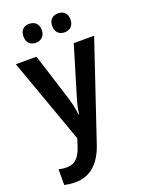

<svg xmlns="http://www.w3.org/2000/svg" viewBox="-178 -822 855 1143"><g transform="rotate(-20 249.0 -250.5)"><path d="M100 -681C100 -641 125 -621 157 -621C190 -621 216 -642 216 -681C216 -722 190 -741 157 -741C125 -741 100 -722 100 -681ZM282 -681C282 -641 307 -621 340 -621C373 -621 398 -642 398 -681C398 -722 373 -741 340 -741C307 -741 282 -722 282 -681ZM1 -542 194 -3 180 41C160 104 131 139 78 139C59 139 40 136 26 133V232C44 236 66 240 95 240C185 240 252 186 290 73L497 -542H368L279 -247C266 -206 257 -168 253 -134H249C245 -172 237 -209 225 -247L132 -542Z"/></g></svg>

Font: Noto Sans Gujarati UI SemiCondensed SemiBold
Style: Regular
Weight: 600
Width: 4
Designer: Jelle Bosma - Monotype Design Team, Universal Thirst
Foundry: Monotype Imaging Inc.
Version: Version 2.106